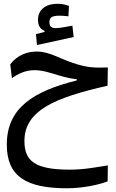

<svg xmlns="http://www.w3.org/2000/svg" viewBox="-20 -700 626 1032"><path d="M340.8 312C423.3 312 514.6 293 558.6 274.4L559.6 189C504.9 197.3 435.1 211.9 355.5 211.9C168.5 211.9 111.3 166 111.3 58.1C111.3 -107.9 278.3 -175.8 558.1 -239.3L559.6 -337.4C489.3 -335 452.6 -336.9 391.1 -355.5C301.3 -382.3 250 -422.9 177.7 -422.9C127 -422.9 73.7 -404.8 35.2 -354.5L43.9 -279.8C78.1 -304.2 118.2 -322.8 164.1 -322.8C209 -322.8 246.1 -309.6 297.4 -294.4C333.5 -283.7 363.8 -276.9 392.6 -274.4V-267.6C161.1 -210 16.6 -121.1 16.6 77.6C16.6 248.5 121.1 312 340.8 312ZM178.7 -458 376 -501 369.1 -562C339.8 -556.6 299.3 -548.8 280.8 -548.8C257.3 -548.8 245.6 -556.2 245.6 -581.1C245.6 -606.4 258.8 -615.7 301.8 -615.7C313 -615.7 332.5 -614.3 347.7 -612.3L350.6 -668C334 -674.3 315.9 -679.7 288.6 -679.7C227.5 -679.7 184.1 -648.9 184.1 -593.8C184.1 -562.5 196.8 -542.5 219.2 -534.7V-528.3L173.3 -516.6Z"/></svg>

Font: CaskaydiaCove Nerd Font
Style: Regular
Weight: 400
Designer: Aaron Bell
Foundry: Saja Typeworks
Version: Version 2111.1;Nerd Fonts 2.3.3